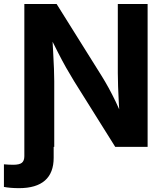

<svg xmlns="http://www.w3.org/2000/svg" viewBox="-61 -748 835 978"><path d="M-41 204.1V88.9Q-29.8 89.8 -17.6 90.6Q-5.4 91.3 5.9 91.3Q38.1 91.3 50.5 81.1Q63 70.8 63 47.4V-61.5H212.4V55.7Q212.4 132.3 168 171.4Q123.5 210.4 36.1 210.4Q13.7 210.4 -6.3 208.7Q-26.4 207 -41 204.1ZM63 0V-727.5H227.5L458.5 -358.4Q474.6 -332.5 492.2 -300.5Q509.8 -268.6 528.6 -229.5Q547.4 -190.4 565.9 -144.5L549.8 -135.7Q546.9 -174.8 544.4 -220Q542 -265.1 540.5 -306.6Q539.1 -348.1 539.1 -376V-727.5H690.9V0H525.9L316.4 -334.5Q295.4 -368.7 275.6 -403.6Q255.9 -438.5 234.1 -481.4Q212.4 -524.4 183.6 -581.5L204.1 -585.4Q207 -532.2 209.7 -484.1Q212.4 -436 213.9 -397.5Q215.3 -358.9 215.3 -335V0Z"/></svg>

Font: Inter 18pt
Style: Bold
Weight: 700
Designer: Rasmus Andersson
Foundry: rsms
Version: Version 4.001;git-66647c0bb